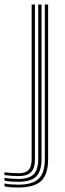

<svg xmlns="http://www.w3.org/2000/svg" viewBox="-85 -620 286 845"><path d="M-4.3 205.2Q-22.6 205.2 -39.3 203.9Q-56.1 202.6 -65.3 199.9V187.6Q-54.1 190 -37.7 191.4Q-21.2 192.7 -4.3 192.7Q58.3 192.7 85.3 166.5Q112.3 140.3 112.3 79.7V-600H126.8V79.7Q126.8 147 96.4 176.1Q66 205.2 -4.3 205.2ZM-4.3 180.2Q-18.5 180.2 -35.4 179Q-52.4 177.7 -65.3 175.2V163Q-51.7 165.1 -35.1 166.3Q-18.5 167.5 -4.3 167.5Q42.8 167.5 63.1 147.1Q83.3 126.8 83.3 79.7V-600H97.8V79.7Q97.8 133.5 74.1 156.9Q50.4 180.2 -4.3 180.2ZM-4.3 155Q-17 155 -33.9 153.8Q-50.7 152.6 -65.3 150.5V138.2Q-49.6 140.1 -33.6 141.3Q-17.5 142.5 -4.3 142.5Q27.2 142.5 40.8 127.9Q54.3 113.3 54.3 79.7V-600H68.8V79.7Q68.8 120 51.9 137.5Q34.9 155 -4.3 155Z"/></svg>

Font: Big Shoulders Inline Display SC Thin
Style: Regular
Weight: 100
Designer: Patric King
Foundry: XO Type Co
Version: Version 2.002